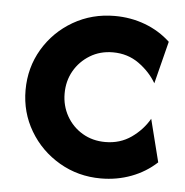

<svg xmlns="http://www.w3.org/2000/svg" viewBox="-40 -468 502 520"><g transform="rotate(5 211.0 -208.0)"><path d="M252.1 12.5Q190.3 12.5 139.2 -17.4Q88.2 -47.2 58.3 -97.6Q28.5 -147.9 28.5 -208.3Q28.5 -269.4 58.3 -319.8Q88.2 -370.1 139.2 -399.7Q190.3 -429.2 252.1 -429.2Q295.8 -429.2 334.7 -414.6Q373.6 -400 403.5 -372.2L374.3 -256.9Q356.9 -286.8 326.4 -308.7Q295.8 -330.6 255.6 -330.6Q220.8 -330.6 193.4 -313.9Q166 -297.2 150.3 -269.8Q134.7 -242.4 134.7 -208.3Q134.7 -175 150.3 -147.2Q166 -119.4 193.4 -103.1Q220.8 -86.8 255.6 -86.8Q295.8 -86.8 326.4 -108.3Q356.9 -129.9 374.3 -160.4L403.5 -44.4Q373.6 -16.7 334.7 -2.1Q295.8 12.5 252.1 12.5Z"/></g></svg>

Font: Afacad SemiBold
Style: Regular
Weight: 600
Designer: Kristian Moeller
Foundry: Dicotype
Version: Version 1.000